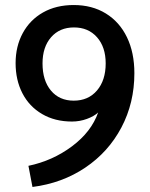

<svg xmlns="http://www.w3.org/2000/svg" viewBox="-20 -730 595 763"><path d="M93 -71Q189 -91 266 -148.5Q343 -206 370 -283Q354 -268 325.5 -257.5Q297 -247 266 -247Q198 -247 147 -277Q96 -307 69 -359.5Q42 -412 42 -479Q42 -546 70.5 -598.5Q99 -651 151 -680.5Q203 -710 273 -710Q346 -710 400.5 -676.5Q455 -643 484.5 -582Q514 -521 514 -439Q514 -321 462.5 -223.5Q411 -126 319 -64Q227 -2 109 13ZM400 -478Q400 -543 365.5 -582Q331 -621 274 -621Q217 -621 183 -582Q149 -543 149 -478Q149 -410 182.5 -370Q216 -330 273 -330Q331 -330 365.5 -370.5Q400 -411 400 -478Z"/></svg>

Font: Sarabun Medium
Style: Regular
Weight: 500
Designer: Suppakit Chalermlarp | Katatrad Co.,Ltd.
Foundry: Cadson Demak Co.,Ltd.
Version: Version 1.000; ttfautohint (v1.6)